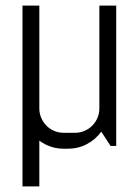

<svg xmlns="http://www.w3.org/2000/svg" viewBox="-20 -520 494 684"><path d="M60.1 -500H120.1V-133.8Q120.1 -115.7 127 -99.9Q133.8 -84 145.5 -72.3Q157.2 -60.5 173.1 -53.7Q189 -46.9 207 -46.9H247.1Q265.1 -46.9 281 -53.7Q296.9 -60.5 308.6 -72.3Q320.3 -84 327.1 -99.9Q334 -115.7 334 -133.8V-500H394V0H374L340.8 -50.8Q320.3 -22.9 289.6 -6.6Q258.8 9.8 222.2 9.8H207Q182.1 9.8 160.2 2.2Q138.2 -5.4 120.1 -19V144H60.1Z"/></svg>

Font: Abel
Style: Regular
Weight: 400
Designer: Matthew Desmond
Foundry: Matthew Desmond
Version: Version 1.003